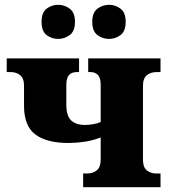

<svg xmlns="http://www.w3.org/2000/svg" viewBox="-20 -779 712 799"><path d="M434 -617Q407 -617 385.5 -633Q364 -649 364 -688Q364 -727 385.5 -743Q407 -759 434 -759Q460 -759 481.5 -743Q503 -727 503 -688Q503 -649 481.5 -633Q460 -617 434 -617ZM222 -617Q195 -617 174 -633Q153 -649 153 -688Q153 -727 174 -743Q195 -759 222 -759Q248 -759 270 -743Q292 -727 292 -688Q292 -649 270 -633Q248 -617 222 -617ZM326 0V-57H343Q367 -57 383 -70.5Q399 -84 399 -114V-207Q366 -194 331 -189Q296 -184 265 -184Q174 -184 127 -219.5Q80 -255 80 -338V-422Q80 -453 64 -466Q48 -479 25 -479H8V-536H309V-479H299Q278 -479 267 -466.5Q256 -454 256 -426V-344Q256 -297 276 -278Q296 -259 334 -259Q350 -259 367 -262Q384 -265 399 -271V-426Q399 -454 388 -466.5Q377 -479 357 -479H347V-536H648V-479H631Q607 -479 591 -466Q575 -453 575 -422V-114Q575 -83 591 -70Q607 -57 631 -57H648V0Z"/></svg>

Font: Noto Serif ExtraBold
Style: Regular
Weight: 800
Designer: Monotype Design Team
Foundry: Monotype Imaging Inc.
Version: Version 2.014